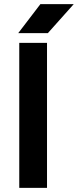

<svg xmlns="http://www.w3.org/2000/svg" viewBox="-20 -907 376 927"><path d="M73 0H207V-700H73ZM68 -747H211L336 -887H175Z"/></svg>

Font: Unageo
Style: Bold
Weight: 700
Designer: Richard Sepsi
Foundry: Richard Sepsi
Version: Version 2.000